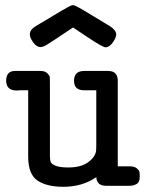

<svg xmlns="http://www.w3.org/2000/svg" viewBox="-20 -718 565 742"><path d="M38.1 -443.8H136.2Q154.3 -443.8 163.1 -434.8Q171.9 -425.8 172.4 -419.9Q172.9 -414.1 172.9 -400.9V-115.2Q172.9 -100.1 176 -92Q179.2 -84 195.1 -77.4Q210.9 -70.8 244.1 -70.8Q292 -70.8 319.6 -90.3Q347.2 -109.9 351.1 -133.8Q352.1 -141.6 352.1 -157.2V-369.1H305.2Q266.1 -369.1 266.1 -405.8Q266.1 -443.8 305.2 -443.8H397.9Q435.1 -443.8 435.1 -405.8V-75.2H481.9Q500 -75.2 509 -67.1Q518.1 -59.1 519 -53Q520 -46.9 520 -38.1Q521 -15.1 509 -7.6Q497.1 0 480 0H390.1Q354 0 352.1 -33.2Q297.9 3.9 225.1 3.9Q160.2 3.9 124.5 -20.5Q88.9 -44.9 88.9 -112.8V-369.1H56.2Q55.2 -369.1 51.5 -368.7Q47.9 -368.2 44.9 -368.2Q3.9 -368.2 3.9 -406Q3.9 -443.8 38.1 -443.8ZM95.2 -585Q95.2 -604 120.1 -618.2Q249 -696.3 255.9 -696.8Q257.8 -697.8 262.2 -698.2Q271 -698.2 321.8 -667Q367.7 -639.2 405.8 -616.2Q428.7 -601.1 429.2 -585Q429.2 -572.8 416 -554Q402.8 -535.2 387.2 -535.2Q377.4 -535.2 316.9 -575.2Q284.7 -597.2 262.2 -611.8Q177.2 -554.7 161.6 -545.4Q146 -536.1 137.2 -536.1Q121.1 -536.1 108.2 -554.4Q95.2 -572.8 95.2 -585Z"/></svg>

Font: CMU Typewriter Text
Style: Bold
Weight: 700
Version: Version 0.7.0